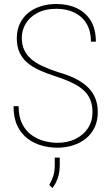

<svg xmlns="http://www.w3.org/2000/svg" viewBox="-20 -741 560 976"><path d="M450.2 -170.4Q450.2 -204.1 440.4 -230.5Q430.7 -256.8 409.2 -278.1Q387.7 -299.3 352.5 -317.1Q317.4 -335 266.6 -351.6Q220.7 -366.2 183.3 -382.8Q146 -399.4 119.9 -421.4Q93.8 -443.4 79.6 -473.9Q65.4 -504.4 65.4 -546.9Q65.4 -587.9 80.6 -620.1Q95.7 -652.3 122.8 -674.8Q149.9 -697.3 186.8 -709Q223.6 -720.7 266.6 -720.7Q325.7 -720.7 370.8 -699.2Q416 -677.7 441.7 -635.3Q467.3 -592.8 467.3 -529.3H442.4Q442.4 -582.5 420.4 -619.9Q398.4 -657.2 358.9 -676.8Q319.3 -696.3 266.6 -696.3Q210 -696.3 170.7 -675.5Q131.3 -654.8 111.1 -621.3Q90.8 -587.9 90.8 -549.3Q90.8 -514.2 102.8 -487.8Q114.7 -461.4 137.9 -441.4Q161.1 -421.4 195.3 -405.3Q229.5 -389.2 274.4 -374.5Q326.7 -359.9 364.7 -340.6Q402.8 -321.3 427.7 -296.4Q452.6 -271.5 464.8 -240.5Q477.1 -209.5 477.1 -171.4Q477.1 -127.4 461.2 -93.8Q445.3 -60.1 417 -37.1Q388.7 -14.2 351.3 -2.2Q314 9.8 271.5 9.8Q232.9 9.8 193.6 -0.7Q154.3 -11.2 121.3 -35.6Q88.4 -60.1 68.6 -100.6Q48.8 -141.1 48.8 -201.2H74.7Q74.7 -147 93 -111.1Q111.3 -75.2 140.9 -54.2Q170.4 -33.2 204.8 -24.2Q239.3 -15.1 271.5 -15.1Q323.7 -15.1 364 -34.9Q404.3 -54.7 427.2 -89.6Q450.2 -124.5 450.2 -170.4ZM283.7 60.1V97.7Q283.7 136.2 273.4 165Q263.2 193.8 246.6 214.8L230.5 199.2Q244.1 174.8 251.2 152.3Q258.3 129.9 258.3 98.6V60.1Z"/></svg>

Font: Roboto Condensed Thin
Style: Regular
Weight: 250
Width: 3
Designer: Christian Robertson
Foundry: Google
Version: Version 3.009; 2024